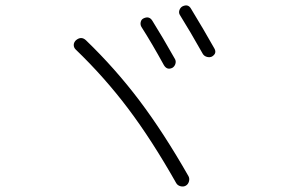

<svg xmlns="http://www.w3.org/2000/svg" viewBox="-20 -758 1040 703"><path d="M504.9 -690.4Q526.4 -701.2 538.1 -681.6Q574.2 -624 621.1 -541Q625 -533.2 622.1 -523.9Q619.1 -514.6 611.3 -509.8Q591.8 -500 580.1 -519.5Q536.1 -599.6 498 -659.2Q493.2 -667 495.1 -676.8Q497.1 -686.5 504.9 -690.4ZM647.5 -734.4Q668.9 -745.1 679.7 -725.6Q725.6 -650.4 764.6 -581.1Q775.4 -562.5 755.9 -550.8Q747.1 -546.9 737.3 -549.8Q727.5 -552.7 722.7 -560.5Q674.8 -645.5 638.7 -703.1Q633.8 -710.9 636.7 -720.2Q639.6 -729.5 647.5 -734.4ZM625 -87.9Q536.1 -245.1 449.2 -360.4Q362.3 -475.6 256.8 -577.1Q250 -584 250 -593.3Q250 -602.5 257.8 -610.4Q277.3 -627 294.9 -610.4Q402.3 -506.8 490.7 -389.6Q579.1 -272.5 669.9 -113.3Q674.8 -104.5 671.9 -93.8Q668.9 -83 660.2 -78.1Q651.4 -73.2 640.6 -76.2Q629.9 -79.1 625 -87.9Z"/></svg>

Font: Rounded-L Mgen+ 1m light
Style: Regular
Weight: 200
Designer: [Source Han Sans]
Ryoko NISHIZUKA  (kana & ideographs); Paul D. Hunt (Latin, Greek & Cyrillic); Wenlong ZHANG  (bopomofo
Version: Version 1.059.20150602